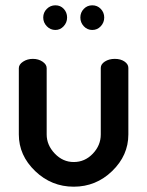

<svg xmlns="http://www.w3.org/2000/svg" viewBox="-20 -696 555 724"><path d="M189 -583Q170 -583 156.5 -597Q143 -611 143 -630Q143 -649 156.5 -662.5Q170 -676 189 -676Q208 -676 220.5 -662.5Q233 -649 233 -630Q233 -611 220 -597Q207 -583 189 -583ZM296 -662.5Q309 -676 328 -676Q347 -676 360 -662.5Q373 -649 373 -630Q373 -611 360 -597Q347 -583 328 -583Q309 -583 296 -597Q283 -611 283 -630Q283 -649 296 -662.5ZM51 -189V-439Q51 -453 67 -463.5Q83 -474 104 -474Q125 -474 140.5 -463.5Q156 -453 156 -439V-189Q156 -149 186.5 -117Q217 -85 258 -85Q300 -85 330 -116.5Q360 -148 360 -189V-440Q360 -454 375.5 -464Q391 -474 413 -474Q435 -474 449.5 -464Q464 -454 464 -440V-189Q464 -110 403 -51Q342 8 258 8Q174 8 112.5 -51Q51 -110 51 -189Z"/></svg>

Font: Dosis
Style: SemiBold
Weight: 600
Designer: Edgar Tolentino, Pablo Impallari, Igino Marini
Foundry: Edgar Tolentino, Pablo Impallari, Igino Marini
Version: Version 1.007